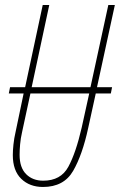

<svg xmlns="http://www.w3.org/2000/svg" viewBox="-20 -734 477 764"><path d="M151 10Q234 10 271 -54Q308 -118 331 -225L361 -362H421L426 -387H366L437 -714H411L340 -387H106L176 -714H150L80 -387H20L15 -362H74L42 -209Q36 -183 33.5 -159Q31 -135 31 -117Q31 -55 64.5 -22.5Q98 10 151 10ZM152 -15Q110 -15 84 -41Q58 -67 58 -118Q58 -136 60 -159.5Q62 -183 68 -209L101 -362H335L305 -226Q282 -126 252 -70.5Q222 -15 152 -15Z"/></svg>

Font: Noto Sans Display Condensed Thin
Style: Italic
Weight: 250
Width: 3
Italic angle: -12°
Designer: Monotype Design Team
Foundry: Monotype Imaging Inc.
Version: Version 1.900